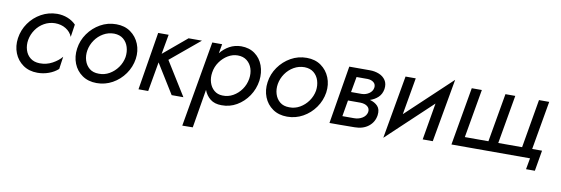

<svg xmlns="http://www.w3.org/2000/svg" viewBox="-53 -890 4376 1499"><g transform="rotate(10 2134.5 -141.0)"><path d="M121 -230Q114 -188 125.5 -150.5Q137 -113 166 -90Q195 -67 240 -66Q294 -65 340 -90Q386 -115 413 -148L399 -49Q368 -21 325 -5.5Q282 10 236 10Q169 10 121.5 -23.5Q74 -57 52.5 -111.5Q31 -166 40 -230Q50 -297 88 -351Q126 -405 183.5 -437Q241 -469 309 -470Q354 -470 393 -454.5Q432 -439 459 -411L444 -311Q429 -349 392 -372Q355 -395 305 -395Q259 -394 220 -372Q181 -350 155 -312.5Q129 -275 121 -230Z M509 -230Q518 -296 556.5 -350.5Q595 -405 652.5 -437.5Q710 -470 778 -470Q845 -470 892 -436.5Q939 -403 961 -348.5Q983 -294 974 -230Q964 -164 925.5 -109.5Q887 -55 829.5 -23Q772 9 705 9Q638 9 590.5 -24Q543 -57 521.5 -111.5Q500 -166 509 -230ZM590 -230Q583 -188 594.5 -150.5Q606 -113 634.5 -89.5Q663 -66 709 -66Q754 -65 793 -87.5Q832 -110 858.5 -147.5Q885 -185 893 -230Q899 -272 887.5 -309.5Q876 -347 847.5 -370.5Q819 -394 774 -395Q728 -395 689 -372.5Q650 -350 624 -312.5Q598 -275 590 -230Z M1111 -460H1194L1166 -304L1352 -460H1458L1226 -267L1392 0H1299L1154 -234L1113 0H1036Z M1505 219 1422 220 1540 -460H1618L1605 -386Q1635 -424 1676 -446.5Q1717 -469 1768 -470Q1832 -470 1877 -437.5Q1922 -405 1942 -350Q1962 -295 1954 -230Q1944 -162 1907 -107.5Q1870 -53 1815 -21Q1760 11 1695 10Q1640 10 1606 -17Q1572 -44 1556 -87ZM1873 -230Q1880 -275 1868 -312Q1856 -349 1827 -372Q1798 -395 1754 -395Q1714 -395 1677 -373Q1640 -351 1613.5 -313.5Q1587 -276 1580 -230Q1573 -187 1584.5 -150Q1596 -113 1623 -90Q1650 -67 1689 -66Q1734 -64 1773 -86Q1812 -108 1838.5 -145.5Q1865 -183 1873 -230Z M2019 -230Q2028 -296 2066.5 -350.5Q2105 -405 2162.5 -437.5Q2220 -470 2288 -470Q2355 -470 2402 -436.5Q2449 -403 2471 -348.5Q2493 -294 2484 -230Q2474 -164 2435.5 -109.5Q2397 -55 2339.5 -23Q2282 9 2215 9Q2148 9 2100.5 -24Q2053 -57 2031.5 -111.5Q2010 -166 2019 -230ZM2100 -230Q2093 -188 2104.5 -150.5Q2116 -113 2144.5 -89.5Q2173 -66 2219 -66Q2264 -65 2303 -87.5Q2342 -110 2368.5 -147.5Q2395 -185 2403 -230Q2409 -272 2397.5 -309.5Q2386 -347 2357.5 -370.5Q2329 -394 2284 -395Q2238 -395 2199 -372.5Q2160 -350 2134 -312.5Q2108 -275 2100 -230Z M2626 -460H2790Q2829 -460 2862.5 -446.5Q2896 -433 2914.5 -405Q2933 -377 2927 -335Q2920 -294 2893.5 -269Q2867 -244 2830 -232Q2869 -222 2892.5 -197Q2916 -172 2910 -125Q2902 -69 2858.5 -35Q2815 -1 2748 -1L2628 0H2550ZM2784 -390H2696L2674 -267H2757Q2789 -267 2815.5 -284.5Q2842 -302 2847 -331Q2851 -358 2832.5 -373.5Q2814 -389 2784 -390ZM2761 -198H2662L2640 -70H2733Q2770 -70 2798.5 -88Q2827 -106 2833 -136Q2837 -164 2817 -180.5Q2797 -197 2761 -198Z M3153 -460 3102 -167 3458 -502 3369 0H3289L3339 -293L2984 41L3072 -460Z M3875 -75H4064L4130 -460H4211L4144 -75H4222L4194 89H4124L4140 0H3517L3597 -460H3677L3610 -75H3797L3864 -460H3942Z"/></g></svg>

Font: Jost*
Style: Italic
Weight: 400
Italic angle: -10°
Version: Version 3.7